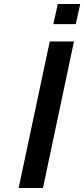

<svg xmlns="http://www.w3.org/2000/svg" viewBox="-20 -943 422 963"><path d="M73.5 0H195.5L351 -735H229.5ZM247.5 -822H360L382.5 -923H270Z"/></svg>

Font: League Gothic SemiExpanded Italic
Style: Regular
Weight: 400
Width: 6
Designer: The League of Moveable Type
Version: Version 1.600; ttfautohint (v1.8.3)